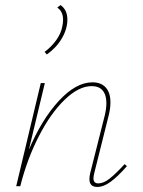

<svg xmlns="http://www.w3.org/2000/svg" viewBox="-20 -735 564 758"><path d="M156 -530Q183 -550 202 -576.5Q221 -603 226 -631Q229 -644 229 -657Q229 -690 206 -705L219 -715Q246 -696 246 -658Q246 -621 224.5 -584Q203 -547 165 -520ZM481 -79Q445 -38 417 -17.5Q389 3 364 3Q333 3 333 -28Q333 -38 336 -51L394 -281Q400 -307 400 -328Q400 -360 385.5 -377.5Q371 -395 342 -395Q291 -395 235.5 -341.5Q180 -288 133.5 -197.5Q87 -107 60 0H44L141 -407H157L94 -144Q145 -264 212.5 -337Q280 -410 345 -410Q379 -410 397.5 -389.5Q416 -369 416 -331Q416 -306 409 -279L352 -51Q349 -39 349 -31Q349 -11 368 -11Q389 -11 413 -30Q437 -49 472 -87Z"/></svg>

Font: Ysabeau Thin
Style: Italic
Weight: 200
Italic angle: -12°
Designer: Christian Thalmann (Catharsis Fonts)
Version: Version 0.003